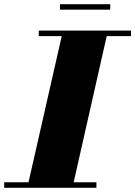

<svg xmlns="http://www.w3.org/2000/svg" viewBox="-65 -896 645 916"><path d="M65 0 235.5 -750H450L280.5 0ZM-45 0V-26.5H395V0ZM120 -723.5V-750H560V-723.5ZM221 -850V-876H461V-850Z"/></svg>

Font: Bodoni Moda 9pt Black
Style: Italic
Weight: 900
Italic angle: -13°
Designer: Owen Earl
Foundry: indestructible type
Version: Version 2.004